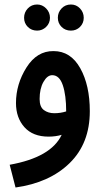

<svg xmlns="http://www.w3.org/2000/svg" viewBox="-20 -603 459 853"><path d="M379 -109Q379 -224 336.5 -300Q294 -376 218 -376Q144 -377 97.5 -303Q51 -229 51 -145Q51 -80 88.5 -38Q126 4 196 4Q227 4 254 -4Q207 96 23 129L49 230Q200 209 289.5 121.5Q379 34 379 -109ZM156 -163Q156 -209 173 -239Q190 -269 212 -269Q244 -269 259 -224.5Q274 -180 274 -108Q249 -100 221 -100Q194 -100 175 -114Q156 -128 156 -163ZM295 -467Q319 -467 335.5 -483.5Q352 -500 352 -524Q352 -548 335.5 -565.5Q319 -583 295 -583Q270 -583 253.5 -565.5Q237 -548 237 -524Q237 -500 253.5 -483.5Q270 -467 295 -467ZM145 -467Q168 -467 185 -483.5Q202 -500 202 -524Q202 -548 185 -565.5Q168 -583 145 -583Q120 -583 103.5 -565.5Q87 -548 87 -524Q87 -500 103.5 -483.5Q120 -467 145 -467Z"/></svg>

Font: Noto Sans Arabic UI ExtraCondensed Semi
Style: Regular
Weight: 600
Width: 3
Designer: Nadine Chahine - Monotype Design Team
Foundry: Monotype Imaging Inc.
Version: Version 1.900